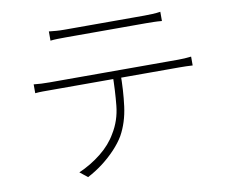

<svg xmlns="http://www.w3.org/2000/svg" viewBox="-81 -823 1162 962"><g transform="rotate(-10 500.0 -342.5)"><path d="M225 -719Q245 -717 262 -715.5Q279 -714 303 -714Q319 -714 360 -714Q401 -714 453.5 -714Q506 -714 559 -714Q612 -714 653 -714Q694 -714 710 -714Q728 -714 750.5 -715Q773 -716 792 -719V-672Q772 -674 750 -674.5Q728 -675 710 -675Q694 -675 653.5 -675Q613 -675 560 -675Q507 -675 454.5 -675Q402 -675 361 -675Q320 -675 304 -675Q280 -675 261 -674.5Q242 -674 225 -672ZM104 -471Q123 -469 142 -468Q161 -467 184 -467Q195 -467 233.5 -467Q272 -467 328 -467Q384 -467 448.5 -467Q513 -467 577 -467Q641 -467 696.5 -467Q752 -467 790 -467Q828 -467 838 -467Q854 -467 871.5 -468Q889 -469 905 -471V-426Q891 -427 872.5 -427.5Q854 -428 838 -428Q828 -428 790 -428Q752 -428 696.5 -428Q641 -428 577 -428Q513 -428 448.5 -428Q384 -428 328 -428Q272 -428 233.5 -428Q195 -428 184 -428Q161 -428 142.5 -428Q124 -428 104 -426ZM542 -454Q542 -363 531.5 -283Q521 -203 486 -140Q467 -108 437 -76Q407 -44 370.5 -16Q334 12 292 34L253 3Q315 -24 367 -65.5Q419 -107 448 -158Q486 -219 493.5 -294Q501 -369 502 -454Z"/></g></svg>

Font: Noto Sans KR ExtraLight
Style: Regular
Weight: 250
Designer: Ryoko NISHIZUKA  (kana, bopomofo & ideographs); Paul D. Hunt (Latin, Greek & Cyrillic); Sandoll Communications , Soo-you
Foundry: Adobe
Version: Version 2.004-H2;hotconv 1.0.118;makeotfexe 2.5.65603